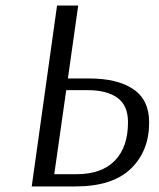

<svg xmlns="http://www.w3.org/2000/svg" viewBox="-20 -670 573 690"><path d="M185 -650H261L224 -388H301Q402 -388 459 -349.5Q516 -311 516 -230Q516 -127 450 -63.5Q384 0 251 0H94ZM218 -346 175 -44H255Q345 -44 392.5 -92.5Q440 -141 440 -231Q440 -291 402 -318.5Q364 -346 295 -346Z"/></svg>

Font: Arsenal SC
Style: Italic
Weight: 400
Italic angle: -9.10001°
Designer: Andrij Shevchenko
Foundry: Stairsfor
Version: Version 2.001; ttfautohint (v1.8.4.7-5d5b)